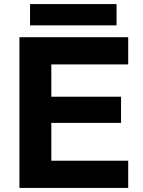

<svg xmlns="http://www.w3.org/2000/svg" viewBox="-20 -919 697 939"><path d="M127 -795V-899H550V-795ZM75 0V-737H607V-604H231V-446H572V-318H231V-133H607V0Z"/></svg>

Font: Tomorrow SemiBold
Style: Regular
Weight: 600
Designer: Tony de Marco, Monica Rizzolli
Foundry: Just in Type
Version: Version 2.002